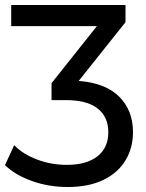

<svg xmlns="http://www.w3.org/2000/svg" viewBox="-40 -550 587 771"><path d="M438.5 -162C401.5 -198.7 347.3 -219.7 276 -225L464 -461V-530H5V-445H349L167 -216V-148H224C281.3 -148 324.2 -136.7 352.5 -114C380.8 -91.3 395 -59.7 395 -19C395 22.3 380.5 54.5 351.5 77.5C322.5 100.5 281.3 112 228 112C186 112 146.2 104.8 108.5 90.5C70.8 76.2 40.3 57 17 33L-20 113C7.3 139.7 43.5 161 88.5 177C133.5 193 181.3 201 232 201C288.7 201 336.7 191.3 376 172C415.3 152.7 444.8 126.3 464.5 93C484.2 59.7 494 22.3 494 -19C494 -77.7 475.5 -125.3 438.5 -162Z"/></svg>

Font: ICO Headline
Style: Regular
Weight: 500
Designer: Julieta Ulanovsky
Foundry: Julieta Ulanovsky
Version: Version 7.200